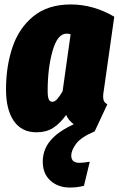

<svg xmlns="http://www.w3.org/2000/svg" viewBox="-20 -574 533 862"><path d="M443 -140Q443 -127 447.5 -119Q452 -111 462 -106L405 16Q345 41 322.5 70.5Q300 100 300 125Q300 157 337 157Q355 157 383 152L357 260Q328 268 294 268Q241 268 206.5 237Q172 206 172 152Q172 98 206.5 57Q241 16 311 -16Q287 -34 277 -58Q249 -19 218 0.5Q187 20 144 20Q77 20 42 -31Q7 -82 7 -172Q7 -276 36 -362Q65 -448 130 -501Q195 -554 298 -554Q399 -554 493 -499L446 -168Q443 -152 443 -140ZM297 -420Q288 -423 279 -423Q238 -423 216 -345.5Q194 -268 194 -167Q194 -139 199 -128Q204 -117 215 -117Q226 -117 237 -129.5Q248 -142 261 -164Z"/></svg>

Font: Fira Sans Extra Condensed Black
Style: Italic
Weight: 900
Width: 3
Italic angle: -8°
Designer: Carrois Corporate & Edenspiekermann AG
Foundry: Carrois Corporate GbR & Edenspiekermann AG
Version: Version 4.203